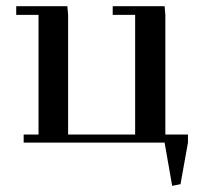

<svg xmlns="http://www.w3.org/2000/svg" viewBox="-20 -459 645 618"><path d="M32.2 -411.1V-439H196.8L199.2 -411.1V-25.9H415V-411.1H342.8V-439H509.8L512.2 -411.1V-25.9H585V0L561 133.8L534.2 139.2L509.8 0H56.2V-25.9H104V-411.1Z"/></svg>

Font: Dehuti
Style: Bold
Weight: 700
Version: Version 1.2